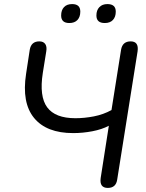

<svg xmlns="http://www.w3.org/2000/svg" viewBox="-20 -915 715 942"><path d="M509 7Q467 7 474 -42L514 -298Q480 -280 433 -271Q386 -262 339 -262Q208 -262 147 -336.5Q86 -411 108 -553L126 -671Q133 -712 173 -712Q193 -712 202 -699Q211 -686 207 -663L190 -557Q172 -442 211.5 -388.5Q251 -335 350 -335Q394 -335 440.5 -344Q487 -353 527 -375L574 -671Q581 -712 621 -712Q662 -712 655 -663L555 -34Q549 7 509 7ZM494 -802Q453 -802 453 -839Q453 -865 467.5 -880Q482 -895 507 -895Q548 -895 548 -858Q548 -832 534 -817Q520 -802 494 -802ZM320 -802Q280 -802 280 -839Q280 -865 294 -880Q308 -895 334 -895Q374 -895 374 -858Q374 -832 360 -817Q346 -802 320 -802Z"/></svg>

Font: Nunito
Style: Italic
Weight: 400
Italic angle: -9°
Designer: Vernon Adams
Foundry: Vernon Adams
Version: Version 3.601; ttfautohint (v1.8.2.53-6de2)